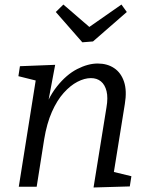

<svg xmlns="http://www.w3.org/2000/svg" viewBox="-20 -814 645 837"><path d="M387.8 3.3 444.1 -345.6Q451.5 -388.2 444.5 -416.5Q437.5 -444.8 420 -459.1Q402.6 -473.5 376.3 -473.5Q348.6 -473.5 317.7 -457.5Q286.7 -441.5 257.6 -409Q228.5 -376.6 206.2 -326.1Q183.9 -275.7 172.6 -206.8L139.9 0H61.9L141.9 -502.7L169 -454.8L60.2 -481.9L66.9 -525.4L220.5 -531.4L183.5 -334.5L159.4 -296.6Q185.7 -383.7 227.6 -436.3Q269.4 -489 316.6 -513Q363.8 -537.1 405.8 -537.1Q447.8 -537.1 477.8 -516.9Q507.8 -496.7 520.8 -457.5Q533.8 -418.3 524.2 -360.7L473.5 -45.8L440.7 -72.9L552.8 -45.8L545.8 -1.3ZM509.4 -794.2 532.8 -761.7 385.4 -633.3 338.9 -629.6 223.2 -761.7 256.3 -794.2 392.8 -676.4 341.6 -677.1Z"/></svg>

Font: Bitter Thin
Style: Italic
Weight: 100
Italic angle: -9°
Designer: Sol Matas, and Bitter project Authors
Foundry: Sol Matas
Version: Version 2.002